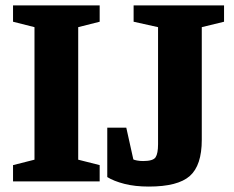

<svg xmlns="http://www.w3.org/2000/svg" viewBox="-20 -668 860 707"><path d="M28 0V-60L107 -80V-568L28 -588V-648H347V-588L268 -568V-80L347 -60V0ZM528 19Q477 19 438 9Q399 -1 375 -16V-198H445L471 -81Q474 -79 484.5 -77Q495 -75 507 -75Q544 -75 553 -89Q562 -103 562 -137V-568L472 -588V-648H805V-588L723 -568V-153Q723 -59 679 -20Q635 19 528 19Z"/></svg>

Font: Faustina ExtraBold
Style: Regular
Weight: 800
Designer: Alfonso Garcia
Foundry: http://www.omnibus-type.com
Version: Version 1.200